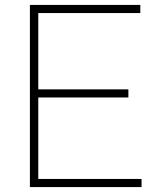

<svg xmlns="http://www.w3.org/2000/svg" viewBox="-20 -760 640 780"><path d="M135.5 -33H555V0H101.5V-740H550V-707H135.5V-397H501.5V-364H135.5Z"/></svg>

Font: Encode Sans Semi Expanded Thin
Style: Regular
Weight: 250
Width: 6
Designer: Multiple Designers
Foundry: Impallari Type
Version: Version 2.000